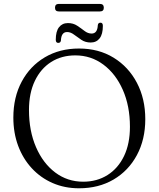

<svg xmlns="http://www.w3.org/2000/svg" viewBox="-20 -970 833 1007"><path d="M394.5 -715.5Q497.5 -715.5 575.8 -667.5Q654 -619.5 698 -535.8Q742 -452 742 -345Q742 -238.5 698 -156.5Q654 -74.5 575.8 -28.5Q497.5 17.5 394.5 17.5Q319 17.5 256 -10Q193 -37.5 146.8 -87.5Q100.5 -137.5 75.2 -205.2Q50 -273 50 -353.5Q50 -460 93.8 -541.8Q137.5 -623.5 215.2 -669.5Q293 -715.5 394.5 -715.5ZM661.5 -305Q661.5 -414 624.2 -498.5Q587 -583 522.2 -631.2Q457.5 -679.5 375 -679.5Q303 -679.5 248.2 -644.8Q193.5 -610 162.8 -545.8Q132 -481.5 132 -393Q132 -283.5 168.8 -198.5Q205.5 -113.5 269.8 -65.2Q334 -17 416.5 -17Q488.5 -17 544 -52Q599.5 -87 630.5 -151.5Q661.5 -216 661.5 -305ZM455.5 -747Q428 -747 407.2 -760.8Q386.5 -774.5 368.5 -788.2Q350.5 -802 332 -802Q301.5 -802 299.5 -758Q298 -745 285.5 -745Q272.5 -745 272.5 -761.5Q272.5 -805.5 289.5 -827.2Q306.5 -849 336.5 -849Q364 -849 384.8 -835.2Q405.5 -821.5 423.2 -807.8Q441 -794 460.5 -794Q491 -794 493 -838Q494.5 -851 507 -851Q519.5 -851 519.5 -834.5Q519.5 -790.5 502.5 -768.8Q485.5 -747 455.5 -747ZM268.5 -929.5Q268.5 -949.5 288.5 -949.5H504Q524.5 -949.5 524.5 -929.5Q524.5 -910 504 -910H288.5Q268.5 -910 268.5 -929.5Z"/></svg>

Font: Fraunces 9pt Light
Style: Regular
Weight: 300
Version: Version 1.000;[0bf87f6ff]